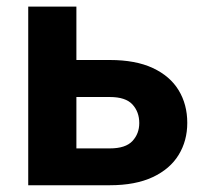

<svg xmlns="http://www.w3.org/2000/svg" viewBox="-20 -548 598 568"><path d="M305 0H63.5V-528.5H206V-370.5H305Q381 -370.5 432 -346.8Q483 -323 508.5 -281Q534 -239 534 -184.5Q534 -131.5 508.5 -89.8Q483 -48 431.8 -24Q380.5 0 305 0ZM305 -109Q351.5 -109 371.8 -130.8Q392 -152.5 392 -184Q392 -217 371.8 -239Q351.5 -261 305 -261H206V-109Z"/></svg>

Font: Roberto Sans
Style: Bold
Weight: 700
Designer: Google (font) & Cristiano Sobral (main changes)
Version: Version 1.000;October 12, 2021;FontCreator 14.0.0.2814 64-bi